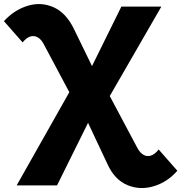

<svg xmlns="http://www.w3.org/2000/svg" viewBox="-133 -733 907 960"><path d="M405 89 292.4 -150.7 235.1 -231.7 85.2 -513.1Q65.4 -549.4 36.8 -552.3Q8.2 -555.2 -20 -521L-113.3 -627.2Q-62.1 -683.3 5 -703.9Q72.1 -724.6 135 -696.7Q197.9 -668.9 237.4 -586.7L338.3 -379.4L390.6 -300.2L553.8 6.6Q566.7 30.7 584.3 41Q601.9 51.3 621.7 44.9Q641.6 38.6 660.3 14.4L753.7 120.7Q705.2 176.8 636.6 197.9Q567.9 219 504.3 192.6Q440.7 166.2 405 89ZM248.4 -333.6 289 -325.4 473.8 -700H673.8L390.4 -208.7L352.8 -210.8L152.2 194H-49.7Z"/></svg>

Font: iiserrat Thin
Style: Regular
Weight: 100
Designer: Akira Ohta
Foundry: Akira Ohta
Version: Version 1.200;Glyphs 3.3.1 (3343)